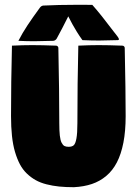

<svg xmlns="http://www.w3.org/2000/svg" viewBox="-20 -778 556 808"><path d="M26.4 -289.3Q26.4 -429.7 30.3 -585.9Q76.7 -588.1 115.7 -588.1Q156 -588.1 215.8 -585.9Q219.7 -585.9 222.7 -583Q225.6 -580.1 225.6 -576.2Q229.5 -392.6 229.5 -259.8Q229.5 -227.8 231.7 -207.8Q233.9 -187.7 239.3 -177.4Q244.6 -167 251.2 -163.6Q257.8 -160.2 268.6 -160.2Q283 -160.2 290.3 -166.7Q297.6 -173.3 301.6 -195.2Q305.7 -217 305.7 -260Q305.7 -429.7 309.6 -585.9Q356.2 -588.1 395 -588.1Q435.3 -588.1 495.1 -585.9Q499 -585.9 502 -583Q504.9 -580.1 504.9 -576.2Q508.8 -392.6 508.8 -289.3Q508.8 -226.6 499.3 -177.7Q489.7 -128.9 471.9 -94.6Q454.1 -60.3 427.1 -37.6Q400.1 -14.9 366.7 -3.7Q333.3 7.6 291 9.8Q256.6 9.8 229 7Q201.4 4.2 175.5 -2.4Q149.7 -9 129.9 -20.1Q110.1 -31.2 92.9 -47.7Q75.7 -64.2 63.7 -86.8Q51.8 -109.4 43.1 -138.9Q34.4 -168.5 30.4 -205.9Q26.4 -243.4 26.4 -289.3ZM57.4 -606.2Q74 -638.7 95.6 -671.3Q117.2 -703.9 147.9 -745.8Q154.3 -754.2 162.8 -754.6Q227.1 -757.8 300.8 -757.8Q344.2 -757.8 368.4 -757.6Q404.3 -717.3 460.7 -642.3Q461.4 -641.4 464.5 -637.6Q467.5 -633.8 469.8 -630.7Q472.2 -627.7 474.9 -624Q477.5 -620.4 479 -617.6Q480.5 -614.7 480.5 -613.3Q480.5 -609.1 475.3 -609.1Q424.8 -607.4 396.7 -607.4Q363.5 -607.4 326.9 -609.1Q314.5 -626.2 303 -644.8Q291.5 -663.3 284.9 -675.7Q278.3 -688 267.3 -709.2Q240.5 -655.3 218.8 -616Q216.6 -611.8 212.2 -609Q207.8 -606.2 203.9 -606.2Q151.4 -604.5 124.5 -604.5Q91.8 -604.5 57.4 -606.2Z"/></svg>

Font: Digitalt
Style: Medium
Weight: 500
Designer: gluk
Foundry: gluk
Version: Version 0.60